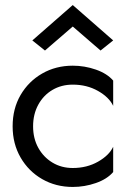

<svg xmlns="http://www.w3.org/2000/svg" viewBox="-20 -730 518 760"><path d="M268 -625 158 -530 108 -570 268 -710 428 -570 378 -530ZM111 -230Q111 -182 131.5 -145Q152 -108 187.5 -86.5Q223 -65 268 -65Q324 -65 368 -90Q412 -115 428 -149V-49Q404 -21 359.5 -5.5Q315 10 268 10Q201 10 147 -21Q93 -52 61.5 -106.5Q30 -161 30 -230Q30 -300 61.5 -354Q93 -408 147 -439Q201 -470 268 -470Q315 -470 359.5 -454.5Q404 -439 428 -411V-311Q412 -345 368 -370Q324 -395 268 -395Q223 -395 187.5 -374Q152 -353 131.5 -315.5Q111 -278 111 -230Z"/></svg>

Font: Jost*
Style: Regular
Weight: 400
Version: Version 3.7